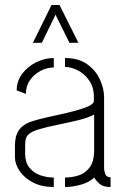

<svg xmlns="http://www.w3.org/2000/svg" viewBox="-20 -752 504 771"><path d="M112 -580 187 -732H219L295 -580H259L203 -693L148 -580ZM196 -1Q148 -1 113 -19Q78 -37 59 -65Q40 -93 40 -121V-167Q40 -184 43.5 -200.5Q47 -217 57.5 -231.5Q68 -246 89 -257Q105 -265 136.5 -273Q168 -281 205.5 -289Q243 -297 277.5 -306Q312 -315 334.5 -325Q357 -335 357 -347V-363Q357 -402 338 -429Q319 -456 292.5 -469.5Q266 -483 241 -483V-519Q295 -519 329.5 -494.5Q364 -470 381 -433.5Q398 -397 398 -361V-74Q398 -68 402.5 -54Q407 -40 424 -40V-1Q395 -1 381.5 -12.5Q368 -24 358 -39Q339 -20 305 -10.5Q271 -1 241 -1V-39Q267 -39 294 -47Q321 -55 339.5 -79Q358 -103 358 -149V-292Q334 -279 295 -269.5Q256 -260 214 -251.5Q172 -243 138.5 -233.5Q105 -224 92 -210Q81 -199 81 -171V-132Q82 -98 99 -77.5Q116 -57 142.5 -48Q169 -39 196 -39ZM84 -375 47 -389Q47 -426 69 -455.5Q91 -485 125.5 -502Q160 -519 196 -519V-481Q169 -481 143 -467.5Q117 -454 100.5 -430.5Q84 -407 84 -375Z"/></svg>

Font: Stick No Bills ExtraLight ExtraLight
Style: Regular
Weight: 250
Version: Version 2.000